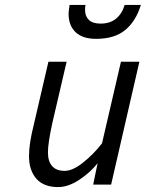

<svg xmlns="http://www.w3.org/2000/svg" viewBox="-20 -751 593 781"><path d="M98 -116Q98 -168 118 -246L177 -500H251L193 -251Q175 -169 175 -131Q175 -95 192 -75.5Q209 -56 243 -56Q276 -56 319 -90.5Q362 -125 395 -168L472 -500H547L432 0H359L377 -87Q348 -50 303 -20Q258 10 216 10Q158 10 128 -24Q98 -58 98 -116ZM259 -695Q259 -705 263 -731H328Q326 -724 326 -710Q326 -685 341.5 -670Q357 -655 389 -655Q428 -655 452.5 -675.5Q477 -696 487 -731H553Q533 -665 489.5 -629Q446 -593 371 -593Q316 -593 287.5 -620Q259 -647 259 -695Z"/></svg>

Font: Cairo
Style: Italic
Weight: 400
Italic angle: -13°
Designer: Mohamed Gaber, Accademia di Belle Arti di Urbino and others
Foundry: Kief Type Foundry, Accademia di Belle Arti di Urbino and others
Version: Version 3.011